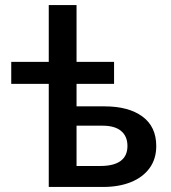

<svg xmlns="http://www.w3.org/2000/svg" viewBox="-20 -740 678 760"><path d="M173 0V-720H283V-83H377Q430.5 -83 457.5 -103Q484.5 -123 484.5 -162Q484.5 -200.5 459.5 -221.5Q434.5 -242.5 386 -242.5H268.5V-319H394Q489 -319 543.8 -278.8Q598.5 -238.5 598.5 -162Q598.5 -111 572.2 -74.8Q546 -38.5 498.5 -19.2Q451 0 388 0ZM24.5 -408V-495H431.5V-408Z"/></svg>

Font: Geologica Roman
Style: Regular
Weight: 400
Designer: Sindre Bremnes, Frode Helland
Foundry: Monokrom Skriftforlag AS
Version: Version 1.010;gftools[0.9.28]